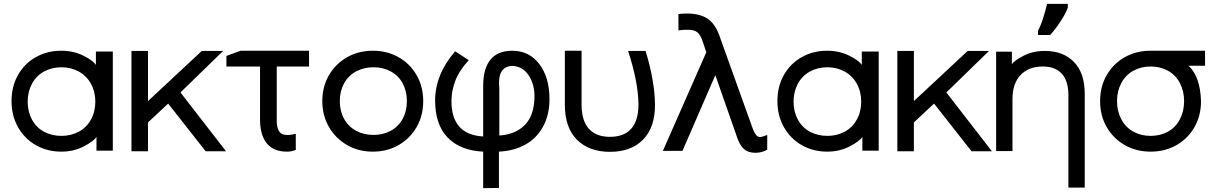

<svg xmlns="http://www.w3.org/2000/svg" viewBox="-20 -774 6330 999"><path d="M567 -506V10H482V-62Q469 -40 416.5 -12.5Q364 15 299 15Q226 15 167 -18.5Q108 -52 74 -112Q40 -172 40 -248Q40 -325 74 -384.5Q108 -444 167 -477Q226 -510 299 -510Q362 -510 413.5 -484.5Q465 -459 479 -436V-506ZM476 -245Q476 -297 453 -338.5Q430 -380 389.5 -402Q349 -424 300 -424Q250 -424 209.5 -402Q169 -380 146.5 -338.5Q124 -297 124 -245Q124 -193 146.5 -151.5Q169 -110 209.5 -88.5Q250 -67 300 -67Q349 -67 389.5 -88.5Q430 -110 453 -151.5Q476 -193 476 -245Z M855 -235 750 -137V13H664V-509H750V-248L1030 -509H1141L919 -293L1156 13H1050Z M1588 -428H1420V-160Q1417 -89 1450 -76Q1475 -66 1519 -78V6Q1495 15 1476 15Q1406 16 1370 -26Q1334 -68 1333 -148V-428H1198H1158V-483L1232 -510H1588Z M1657 -248Q1657 -323 1691.5 -382.5Q1726 -442 1785.5 -476Q1845 -510 1920 -510Q1995 -510 2054.5 -476Q2114 -442 2148 -382.5Q2182 -323 2182 -248Q2182 -173 2148 -113.5Q2114 -54 2054.5 -19.5Q1995 15 1920 15Q1845 15 1785.5 -19.5Q1726 -54 1691.5 -113.5Q1657 -173 1657 -248ZM2097 -248Q2097 -300 2075 -340.5Q2053 -381 2013 -402.5Q1973 -424 1923 -424Q1873 -424 1833 -402.5Q1793 -381 1770.5 -340.5Q1748 -300 1748 -248Q1748 -196 1770.5 -155.5Q1793 -115 1833 -93.5Q1873 -72 1923 -72Q1973 -72 2013 -93.5Q2053 -115 2075 -155.5Q2097 -196 2097 -248Z M2494 205V15Q2374 9 2309 -58.5Q2244 -126 2244 -251Q2244 -386 2348 -507L2419 -461Q2368 -405 2348.5 -352.5Q2329 -300 2329 -248Q2329 -73 2494 -64V-331Q2495 -420 2533 -465Q2571 -510 2645 -510Q2733 -510 2786 -441Q2839 -372 2839 -258Q2839 -177 2806 -116Q2773 -55 2714 -22Q2655 11 2576 15V204ZM2759 -238Q2768 -317 2737 -372Q2706 -427 2649 -431Q2609 -431 2590.5 -403.5Q2572 -376 2578 -310V-69Q2652 -73 2701 -114.5Q2750 -156 2759 -238Z M2919 -228V-510H3006V-230Q3006 -147 3043.5 -104.5Q3081 -62 3154 -62Q3227 -62 3264.5 -104.5Q3302 -147 3302 -230Q3301 -347 3248 -509H3339Q3387 -352 3388 -228Q3388 -111 3326 -47.5Q3264 16 3154 16Q3044 16 2981.5 -47.5Q2919 -111 2919 -228Z M3429 11 3655 -502 3640 -547Q3626 -596 3601.5 -610.5Q3577 -625 3510 -616V-701Q3599 -711 3651.5 -683Q3704 -655 3730 -569L3898 -101Q3907 -80 3915 -70.5Q3923 -61 3934 -61Q3945 -61 3972 -72V5Q3943 21 3911 21Q3873 21 3851 1.5Q3829 -18 3815 -60L3702 -383L3531 11Z M4552 -506V10H4467V-62Q4454 -40 4401.5 -12.5Q4349 15 4284 15Q4211 15 4152 -18.5Q4093 -52 4059 -112Q4025 -172 4025 -248Q4025 -325 4059 -384.5Q4093 -444 4152 -477Q4211 -510 4284 -510Q4347 -510 4398.5 -484.5Q4450 -459 4464 -436V-506ZM4461 -245Q4461 -297 4438 -338.5Q4415 -380 4374.5 -402Q4334 -424 4285 -424Q4235 -424 4194.5 -402Q4154 -380 4131.5 -338.5Q4109 -297 4109 -245Q4109 -193 4131.5 -151.5Q4154 -110 4194.5 -88.5Q4235 -67 4285 -67Q4334 -67 4374.5 -88.5Q4415 -110 4438 -151.5Q4461 -193 4461 -245Z M4840 -235 4735 -137V13H4649V-509H4735V-248L5015 -509H5126L4904 -293L5141 13H5035Z M5624 -286V202H5539V-280Q5539 -352 5505 -390Q5471 -428 5406 -428Q5332 -428 5290 -383.5Q5248 -339 5248 -259V12H5163V-505H5245V-440Q5255 -457 5304 -483Q5353 -509 5417 -509Q5512 -509 5568 -451.5Q5624 -394 5624 -286ZM5381 -615Q5395 -640 5407.5 -679.5Q5420 -719 5428 -754H5536V-734Q5526 -706 5499 -664Q5472 -622 5444 -592H5381Z M5704 -248Q5704 -324 5738.5 -383.5Q5773 -443 5832.5 -476.5Q5892 -510 5967 -510Q6039 -510 6250 -510V-432H6164Q6225 -376 6229 -248Q6229 -172 6195 -112.5Q6161 -53 6101.5 -19Q6042 15 5967 15Q5892 15 5832.5 -19Q5773 -53 5738.5 -112.5Q5704 -172 5704 -248ZM6141 -248Q6141 -300 6119 -342Q6097 -384 6057 -406Q6017 -428 5967 -428Q5917 -428 5877 -406Q5837 -384 5814.5 -342Q5792 -300 5792 -248Q5792 -195 5814.5 -153Q5837 -111 5877 -89Q5917 -67 5967 -67Q6017 -67 6057 -89Q6097 -111 6119 -153Q6141 -195 6141 -248Z"/></svg>

Font: AtCorfu Sans
Style: AtCorfu Sans Regular
Weight: 400
Designer: Kostas Teopoulos
Foundry: Kostas Teopoulos
Version: Version 1.00 July 8, 2025, initial release